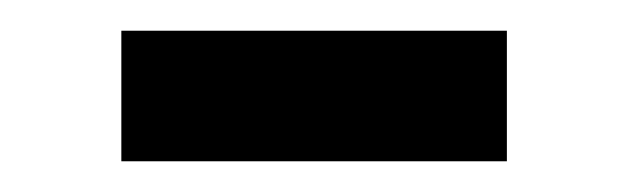

<svg xmlns="http://www.w3.org/2000/svg" viewBox="-20 -367 410 125"><path d="M59 -347H310V-262H59Z"/></svg>

Font: Alexandria Medium
Style: Regular
Weight: 500
Designer: Mohamed Gaber
Foundry: Kief Type Foundry
Version: Version 5.100